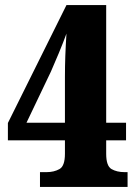

<svg xmlns="http://www.w3.org/2000/svg" viewBox="-20 -734 537 754"><path d="M137 0V-58H163Q192 -58 213.5 -70Q235 -82 235 -130V-183H11V-251L241 -714H397V-252H475V-183H397V-130Q397 -82 418 -70Q439 -58 469 -58H481V0ZM84 -252H235V-431Q235 -474 236.5 -515Q238 -556 241 -602Q229 -569 211 -525.5Q193 -482 180 -453Z"/></svg>

Font: Noto Serif Hebrew Condensed Black
Style: Regular
Weight: 900
Width: 3
Designer: Monotype Design Team
Foundry: Monotype Imaging Inc.
Version: Version 2.004; ttfautohint (v1.8.4.7-5d5b)